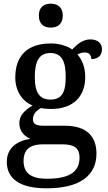

<svg xmlns="http://www.w3.org/2000/svg" viewBox="-20 -783 584 1043"><path d="M256 -633C291 -633 321 -651 321 -698C321 -746 291 -763 256 -763C220 -763 191 -746 191 -698C191 -651 220 -633 256 -633ZM232 240C418 240 504 168 504 51C504 -38 455 -100 332 -100H217C171 -100 159 -112 159 -136C159 -164 179 -184 203 -196C215 -193 241 -191 257 -191C383 -191 443 -264 443 -364C443 -419 426 -458 401 -487C413 -494 426 -498 442 -498C466 -498 476 -480 476 -462C518 -462 534 -487 534 -516C534 -544 514 -569 471 -569C429 -569 396 -540 372 -514C350 -531 305 -547 257 -547C126 -547 63 -477 63 -362C63 -291 99 -233 157 -210C110 -182 85 -154 85 -113C85 -69 115 -41 145 -29C73 -18 17 20 17 96C17 188 88 240 232 240ZM254 -242C193 -242 169 -283 169 -364C169 -449 192 -495 253 -495C315 -495 337 -451 337 -365C337 -282 316 -242 254 -242ZM234 188C139 188 108 149 108 91C108 16 161 1 213 1H316C378 1 412 17 412 73C412 142 370 188 234 188Z"/></svg>

Font: Noto Serif Yezidi Medium
Style: Regular
Weight: 500
Designer: Dalton Maag Ltd
Foundry: Dalton Maag Ltd
Version: Version 1.001